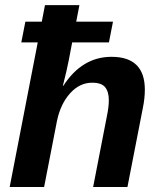

<svg xmlns="http://www.w3.org/2000/svg" viewBox="-20 -745 640 765"><path d="M232.4 -403.3Q307.1 -518.6 424.3 -518.6Q557.1 -518.6 557.1 -387.7Q557.1 -353.5 549.3 -315.4L487.8 0H351.1L406.2 -283.7Q413.6 -318.8 413.6 -346.2Q413.6 -379.4 398.9 -397.5Q384.3 -415.5 347.2 -415.5Q297.4 -415.5 259.3 -373.3Q221.2 -331.1 207 -263.2L155.8 0H18.6L130.4 -576.2H64.9L81.1 -658.7H146.5L159.2 -724.6H296.4L283.7 -658.7H430.2L414.1 -576.2H267.6Q260.7 -541 253.9 -504.6Q247.1 -468.3 230.5 -403.3Z"/></svg>

Font: Cousine
Style: Bold Italic
Weight: 700
Italic angle: -12°
Monospace: yes
Designer: Steve Matteson
Foundry: Ascender Corporation
Version: Version 1.20